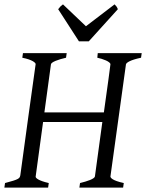

<svg xmlns="http://www.w3.org/2000/svg" viewBox="-20 -858 668 878"><path d="M143 -50C143 -52 143 -51 177 -300H448L414 -51C412 -40 379 -29 346 -21L343 0H543L546 -21C491 -33 485 -46 485 -51L556 -564C558 -572 577 -584 625 -594L628 -615H427L425 -594C450 -589 485 -576 485 -564C485 -562 471 -456 455 -344H183L213 -564C214 -574 246 -586 282 -594L285 -615H85L82 -594C128 -585 143 -571 143 -565C143 -565 79 -106 73 -57C70 -42 68 -38 3 -21L0 0H200L203 -21C155 -32 143 -44 143 -50ZM504 -838 373 -738 268 -838 257 -829C254 -826 251 -822 246 -816L341 -669H386L519 -816C514 -828 511 -831 504 -838Z"/></svg>

Font: Temporarium
Style: Italic
Weight: 400
Italic angle: -7°
Version: Version 1.1